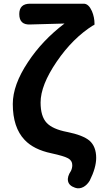

<svg xmlns="http://www.w3.org/2000/svg" viewBox="-20 -818 555 1036"><path d="M385 195Q352 184 347 159Q342 135 363 104Q370 89 370 73Q370 49 348 36.5Q326 24 257 9Q162 -11 113 -63Q49 -130 49 -257Q49 -360 131 -483Q208 -600 328 -691Q318 -691 290 -690Q194 -688 145 -686Q84 -682 84 -742Q84 -798 142 -798H287H432Q458 -798 476 -758Q490 -725 490 -689Q490 -682 486 -682H484Q373 -613 286 -485.5Q199 -358 199 -265Q199 -190 232 -155Q264 -121 342 -106Q427 -89 463 -59Q499 -27 499 34Q499 87 464 157Q450 180 430 191Q407 203 385 195Z"/></svg>

Font: GenSenRounded TW B
Style: Regular
Weight: 700
Version: Version 1.501;PS 1;hotconv 16.6.51;makeotf.lib2.5.65220